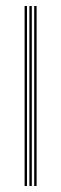

<svg xmlns="http://www.w3.org/2000/svg" viewBox="-20 -620 204 640"><path d="M94 0V-600H102V0ZM62 0V-600H70V0ZM78 0V-600H86V0Z"/></svg>

Font: Big Shoulders Inline Text Thin Thin
Style: Regular
Weight: 250
Version: Version 2.002